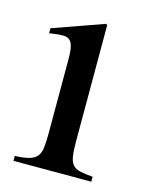

<svg xmlns="http://www.w3.org/2000/svg" viewBox="-79 -513 437 565"><g transform="rotate(15 139.0 -230.0)"><path d="M179 -457V-102Q179 -75 181.5 -58.5Q184 -42 191.5 -33Q199 -24 213.5 -20.5Q228 -17 253 -15V0H16V-15Q42 -16 57.5 -20Q73 -24 81.5 -33Q90 -42 92.5 -58.5Q95 -75 95 -102V-334Q95 -367 87.5 -380.5Q80 -394 62 -394Q46 -394 28 -391L20 -390V-405L175 -460Z"/></g></svg>

Font: Klingon pIqaD Mandel
Style: Regular
Weight: 400
Width: 0
Designer: Mike Neff (qa'vaj)
Foundry: Mike Neff and Michael Everson
Version: Version 2.003